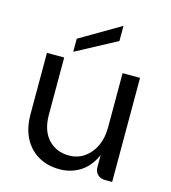

<svg xmlns="http://www.w3.org/2000/svg" viewBox="-116 -877 873 978"><g transform="rotate(15 320.5 -388.0)"><path d="M472 -54V-549H564V0H526Q502 0 487 -15Q472 -30 472 -54ZM288 7Q223 7 174.5 -21.5Q126 -50 99.5 -102Q73 -154 73 -226V-549H164V-248Q164 -164 206.5 -118.5Q249 -73 316 -73Q361 -73 396.5 -97.5Q432 -122 452 -164.5Q472 -207 472 -263L492 -231Q491 -150 462.5 -97.5Q434 -45 388.5 -19Q343 7 288 7ZM414 -783V-703L201 -589V-658Z"/></g></svg>

Font: Parkinsans Light
Style: Regular
Weight: 400
Version: Version 1.000